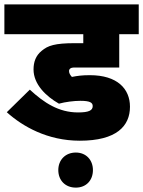

<svg xmlns="http://www.w3.org/2000/svg" viewBox="-20 -642 653 876"><path d="M347 -182C390 -182 403 -174 403 -158C403 -138 385 -129 336 -129C248 -129 181 -173 116 -233L11 -130C83 -65 197 0 344 0C512 0 573 -67 573 -155C573 -237 515 -299 390 -299C354 -299 333 -296 308 -291C300 -300 295 -308 295 -318C295 -323 297 -326 299 -328C304 -333 310 -334 325 -334H524V-486H613V-622H0V-486H360V-445H321C231 -445 198 -434 170 -410C143 -388 133 -359 133 -325C133 -258 189 -203 249 -169C278 -177 317 -182 347 -182ZM246 134C246 181 278 214 326 214C373 214 404 181 404 134C404 88 373 54 326 54C278 54 246 88 246 134Z"/></svg>

Font: Noto Sans Devanagari UI SemiCondensed Black
Style: Regular
Weight: 900
Width: 4
Designer: Jelle Bosma - Monotype Design Team
Foundry: Monotype Imaging Inc.
Version: Version 2.004